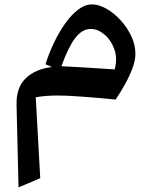

<svg xmlns="http://www.w3.org/2000/svg" viewBox="-20 -460 672 855"><path d="M211.4 -161.6 182.6 -173.8Q198.7 -225.1 221.9 -272.9Q245.1 -320.8 272.5 -358.6Q299.8 -396.5 329.6 -418.5Q359.4 -440.4 389.2 -440.4Q419.9 -440.4 453.6 -421.4Q487.3 -402.3 516.6 -370.4Q545.9 -338.4 564.5 -299.3Q583 -260.3 583 -219.7Q583 -190.9 569.6 -155.3Q556.2 -119.6 535.9 -83.5Q515.6 -47.4 495.1 -16.6Q417 -24.4 346.7 -29.5Q276.4 -34.7 238.8 -34.7Q210 -34.7 185.5 -32.7Q161.1 -30.8 139.2 -26.9L159.2 333.5L62.5 374.5L53.7 7.3Q51.8 -69.8 94.2 -111.1Q136.7 -152.3 211.4 -161.6ZM253.4 -165Q279.8 -164.1 319.8 -161.6Q359.9 -159.2 404.8 -156.5Q449.7 -153.8 490.7 -150.9Q503.9 -200.2 489 -241.2Q474.1 -282.2 444.8 -306.6Q415.5 -331.1 384.3 -331.1Q345.7 -331.1 314.7 -290.3Q283.7 -249.5 253.4 -165Z"/></svg>

Font: Pinar SemiBold
Style: Regular
Weight: 600
Designer: Amin Abedi
Version: Version 3.000